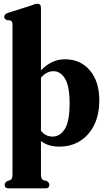

<svg xmlns="http://www.w3.org/2000/svg" viewBox="-20 -769 568 1022"><path d="M198 -727V-394Q225 -423 256.8 -438.2Q288.5 -453.5 326 -453.5Q407.5 -453.5 458 -394.8Q508.5 -336 508.5 -235Q508.5 -159.5 481.5 -104.2Q454.5 -49 406.5 -18.8Q358.5 11.5 295.5 11.5Q236 11.5 198 -18.5V160Q198 174 201.2 180.5Q204.5 187 211 190L229.5 194.5Q242.5 203.5 242.5 214.5Q242.5 233.5 222.5 233.5H25.5Q5 233.5 5 214.5Q5 203.5 19 194.5L33.5 190Q40 187.5 43.2 181Q46.5 174.5 46.5 160V-638.5Q46.5 -650 43 -654Q39.5 -658 34 -660.5L15.5 -662Q10 -665.5 6.2 -669Q2.5 -672.5 2.5 -679.5Q2.5 -693 20.5 -700L145.5 -739.5Q157 -744 164 -746.5Q171 -749 179 -749Q198 -749 198 -727ZM265 -390Q227.5 -390 198 -355V-73Q222 -42 260 -42Q299.5 -42 325 -82.2Q350.5 -122.5 350.5 -218.5Q350.5 -309.5 326.5 -349.8Q302.5 -390 265 -390Z"/></svg>

Font: Fraunces 144pt Soft
Style: Bold
Weight: 700
Version: Version 1.000;[0bf87f6ff]